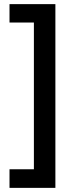

<svg xmlns="http://www.w3.org/2000/svg" viewBox="-20 -745 349 929"><path d="M26 74V164H248V-725H26V-636H144V74Z"/></svg>

Font: Noto Sans Myanmar UI ExtraCondensed SemiBold
Style: Regular
Weight: 600
Width: 2
Designer: Monotype Design Team
Foundry: Monotype Imaging Inc.
Version: Version 2.103